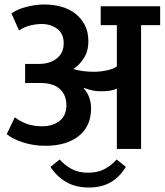

<svg xmlns="http://www.w3.org/2000/svg" viewBox="-20 -664 734 856"><path d="M31 -604Q57 -623 98 -633.5Q139 -644 179 -644Q218 -644 253.5 -634Q289 -624 315.5 -603.5Q342 -583 358 -552.5Q374 -522 374 -480Q374 -435 353 -403.5Q332 -372 307 -356Q327 -350 350.5 -347Q374 -344 397 -344Q429 -344 457.5 -350.5Q486 -357 501 -368V-552H429V-636H694V-552H609V0H501V-269Q477 -257 431 -257Q411 -257 393.5 -260.5Q376 -264 355 -272L353 -270Q386 -234 386 -181Q386 -101 331 -57.5Q276 -14 182 -14Q130 -14 83 -29Q36 -44 10 -66L46 -141Q71 -122 100.5 -111.5Q130 -101 168 -101Q214 -101 245 -124.5Q276 -148 276 -195Q276 -240 247 -267Q218 -294 160 -294H92V-379H149Q200 -378 232 -402.5Q264 -427 264 -471Q264 -514 235 -535.5Q206 -557 166 -557Q141 -557 114.5 -550.5Q88 -544 65 -528ZM376 172Q317 172 274.5 147Q232 122 205 80L246 47Q269 73 299.5 89.5Q330 106 373 106Q416 106 446.5 89.5Q477 73 500 47L541 80Q515 124 474.5 148Q434 172 376 172Z"/></svg>

Font: Mukta SemiBold
Style: Regular
Weight: 600
Designer: Girish Dalvi and Yashodeep Gholap
Foundry: Ek Type
Version: Version 2.538;PS 1.002;hotconv 16.6.51;makeotf.lib2.5.65220;